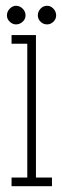

<svg xmlns="http://www.w3.org/2000/svg" viewBox="-20 -645 214 665"><path d="M20 0V-30H74.5V-493.5H20V-523.5H104.5V-30H160V0ZM143 -560.5Q130 -560.5 120.5 -569.8Q111 -579 111 -591.5Q111 -605 120.5 -615Q130 -625 143 -625Q155.5 -625 165 -615Q174.5 -605 174.5 -591.5Q174.5 -579 165 -569.8Q155.5 -560.5 143 -560.5ZM35.5 -560.5Q23.5 -560.5 13.8 -569.8Q4 -579 4 -591.5Q4 -605 13.8 -615Q23.5 -625 35.5 -625Q48.5 -625 58.5 -615Q68.5 -605 68.5 -591.5Q68.5 -579 58.5 -569.8Q48.5 -560.5 35.5 -560.5Z"/></svg>

Font: Imbue Thin 10pt Thin
Style: Regular
Weight: 250
Version: Version 1.102